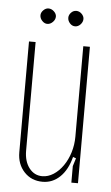

<svg xmlns="http://www.w3.org/2000/svg" viewBox="-48 -654 403 694"><g transform="rotate(5 153.0 -307.0)"><path d="M235 -93Q223 -46 196 -20Q169 6 133 6Q92 6 66 -22Q40 -50 40 -93V-495H64V-101Q64 -62 82.5 -38Q101 -14 130 -14Q151 -14 170.5 -26.5Q190 -39 205 -60.5Q220 -82 228.5 -109.5Q237 -137 237 -167V-495H261V0H237V-60L246 -89ZM73 -593Q73 -603 81.5 -611.5Q90 -620 100 -620Q111 -620 120 -611.5Q129 -603 129 -593Q129 -582 120 -573Q111 -564 100 -564Q90 -564 81.5 -573Q73 -582 73 -593ZM174 -593Q174 -603 182 -611.5Q190 -620 201 -620Q212 -620 220.5 -611.5Q229 -603 229 -593Q229 -582 220.5 -573Q212 -564 201 -564Q190 -564 182 -573Q174 -582 174 -593Z"/></g></svg>

Font: Moniqa Thin Paragraph
Style: Regular
Weight: 100
Designer: Rajesh Rajput
Foundry: Rajesh Rajput
Version: Version 1.000